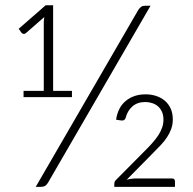

<svg xmlns="http://www.w3.org/2000/svg" viewBox="-20 -730 754 750"><path d="M167 -15.5Q161.5 -6.5 154.8 -3.2Q148 0 139.5 0H119.5L519.5 -690Q524.5 -698.5 530.8 -703Q537 -707.5 547 -707.5H568ZM261 -375V-350.5H72V-375H151V-645L153 -663.5L81 -600.5Q76 -596.5 71.2 -597.8Q66.5 -599 64 -602L53 -617.5L158.5 -709.5H187.5V-375ZM651.5 -33Q663.5 -33 663.5 -21V0H426.5V-12Q426.5 -16 428 -20Q429.5 -24 433.5 -27.5L551 -146Q565 -160 577.2 -174Q589.5 -188 598.8 -202.2Q608 -216.5 613.2 -231.5Q618.5 -246.5 618.5 -262.5Q618.5 -280 612.8 -293Q607 -306 597.2 -314.5Q587.5 -323 574.5 -327.2Q561.5 -331.5 547.5 -331.5Q516.5 -331.5 497 -314.2Q477.5 -297 470.5 -268.5Q468 -263 464.2 -260.8Q460.5 -258.5 452.5 -259.5L433.5 -262.5Q440.5 -310.5 471.5 -336Q502.5 -361.5 549 -361.5Q571 -361.5 590.5 -355Q610 -348.5 624.2 -336.2Q638.5 -324 646.8 -305.8Q655 -287.5 655 -263.5Q655 -243.5 648.8 -226.2Q642.5 -209 632 -193.2Q621.5 -177.5 607.5 -162.8Q593.5 -148 578.5 -133L475 -28Q484.5 -30.5 494.2 -31.8Q504 -33 514 -33Z"/></svg>

Font: LatoLatin Light
Style: Regular
Weight: 300
Designer: Lukasz Dziedzic with Adam Twardoch and Botio Nikoltchev
Foundry: tyPoland Lukasz Dziedzic
Version: Version 2.015; 2015-08-06; http://www.latofonts.com/